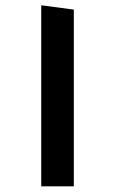

<svg xmlns="http://www.w3.org/2000/svg" viewBox="-20 -688 426 710"><path d="M253 -652.5 132.5 -668.5V1H253Z"/></svg>

Font: Anek Devanagari Medium SemiBold
Style: Regular
Weight: 600
Version: Version 1.003